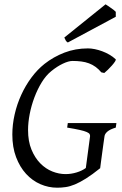

<svg xmlns="http://www.w3.org/2000/svg" viewBox="-20 -854 564 889"><path d="M516.1 -263.2Q489.7 -255.4 477.5 -244.9Q465.3 -234.4 463.9 -223.1Q461.9 -210 459 -188.7Q456.1 -167.5 453.1 -145.5Q450.2 -123.5 447.5 -104Q444.8 -84.5 443.8 -75.2Q406.7 -45.4 378.4 -27.6Q350.1 -9.8 327.1 -0.2Q304.2 9.3 284.4 12.2Q264.6 15.1 245.1 15.1Q204.6 15.1 167 -1.2Q129.4 -17.6 100.6 -49.1Q71.8 -80.6 54.4 -126.5Q37.1 -172.4 37.1 -231Q37.1 -277.3 47.9 -324.5Q58.6 -371.6 78.4 -414.8Q98.1 -458 125.5 -494.9Q152.8 -531.7 186 -558.1Q227.5 -590.8 278.3 -610.4Q329.1 -629.9 387.2 -629.9Q401.9 -629.9 418.9 -626.5Q436 -623 453.1 -616.7Q470.2 -610.4 486.3 -601.1Q502.4 -591.8 515.1 -580.1Q518.1 -577.6 512.7 -569.3Q507.3 -561 498.5 -551Q489.7 -541 479.7 -531.2Q469.7 -521.5 462.9 -516.1L449.2 -519Q436.5 -534.2 422.4 -544.4Q408.2 -554.7 391.8 -560.8Q375.5 -566.9 356.7 -569.3Q337.9 -571.8 315.9 -571.8Q297.4 -571.8 270.8 -559.1Q244.1 -546.4 217.8 -524.9Q192.9 -504.9 173.1 -472.7Q153.3 -440.4 139.2 -402.6Q125 -364.7 117.4 -325.4Q109.9 -286.1 109.9 -252Q109.9 -199.7 125.7 -161.4Q141.6 -123 166.5 -97.7Q191.4 -72.3 222.2 -60.1Q252.9 -47.9 283.2 -47.9Q309.6 -47.9 335 -55.7Q360.4 -63.5 377.4 -76.2L397 -223.1Q397.5 -228 395 -232.9Q392.6 -237.8 381.6 -242.7Q370.6 -247.6 349.1 -252.4Q327.6 -257.3 291 -263.2L293.9 -284.2H519ZM516.1 -776.4 293.9 -657.2Q287.1 -661.6 284.7 -666Q282.2 -670.4 277.8 -680.2L468.8 -834L480 -826.7Q486.3 -822.3 493.4 -817.4Q500.5 -812.5 506.8 -807.6Q513.2 -802.7 516.1 -799.3Z"/></svg>

Font: Gentium Plus Phon
Style: Italic
Weight: 400
Italic angle: -8°
Designer: J. Victor Gaultney, Annie Olsen, Iska Routamaa, Becca Hirsbrunner
Foundry: SIL International
Version: Version 5.000